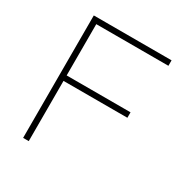

<svg xmlns="http://www.w3.org/2000/svg" viewBox="-171 -872 961 1005"><g transform="rotate(30 309.5 -370.0)"><path d="M108 0V-740H578V-707H142V-397H528V-364H142V0Z"/></g></svg>

Font: Encode Sans Expanded Thin
Style: Regular
Weight: 100
Width: 7
Designer: Multiple Designers
Foundry: Impallari Type
Version: Version 3.000; ttfautohint (v1.8.3) -l 8 -r 50 -G 200 -x 14 